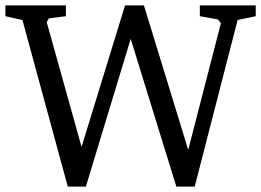

<svg xmlns="http://www.w3.org/2000/svg" viewBox="-20 -691 968 711"><path d="M0 -631V-671H224V-631L161 -623L153 -609L282 -147L443 -671H513L677 -136L798 -605L787 -619L720 -631V-671H927V-631L860 -617L701 0H633L464 -547L298 0H231L63 -617Z"/></svg>

Font: Khartiya
Style: Regular
Weight: 500
Version: Version 1.0.1